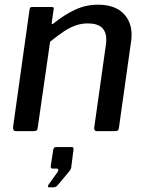

<svg xmlns="http://www.w3.org/2000/svg" viewBox="-20 -560 628 820"><path d="M48 0Q40 0 37.5 -5.5Q35 -11 36 -19L106 -518Q107 -526 109.5 -528Q112 -530 118 -530H201Q206 -530 208.5 -528Q211 -526 209 -519L201 -464Q200 -452 210 -461Q256 -498 302 -519Q348 -540 398 -540Q468 -540 505 -504.5Q542 -469 542 -411Q542 -405 541.5 -398Q541 -391 540 -384L488 -15Q487 -6 483.5 -3Q480 0 470 0H394Q386 0 383.5 -5.5Q381 -11 383 -19L432 -367Q433 -374 433.5 -380Q434 -386 434 -391Q434 -424 415 -442Q396 -460 355 -460Q327 -460 302 -451Q277 -442 251 -424.5Q225 -407 194 -382L141 -14Q140 -5 136 -2.5Q132 0 122 0H48ZM189 240Q185 240 184.5 237Q184 234 187 229L225 176Q230 169 229 164.5Q228 160 222 160H205Q200 160 198 157.5Q196 155 197 147L207 82Q209 68 219 68H286Q295 68 294 78L284 156Q282 164 278 169L229 228Q225 233 220.5 236.5Q216 240 208 240Z"/></svg>

Font: Libre Franklin Medium
Style: Italic
Weight: 500
Italic angle: -8°
Designer: Pablo Impallari, Rodrigo Fuenzalida, Nhung Nguyen
Foundry: Impallari Type
Version: Version 3.000